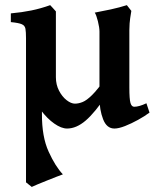

<svg xmlns="http://www.w3.org/2000/svg" viewBox="-20 -489 609 753"><path d="M566.4 -47.4Q547.4 -33.2 521.2 -18.8Q495.1 -4.4 470.2 5.4Q445.3 15.1 428.7 15.1Q398.4 15.1 384.3 -21.5Q370.1 -58.1 370.1 -105.5Q370.1 -109.9 370.1 -135.7Q370.1 -161.6 370.1 -198.2Q370.1 -234.9 370.1 -271.5Q370.1 -308.1 370.1 -334.2Q370.1 -360.4 370.1 -365.2Q370.1 -380.9 364 -405.5Q357.9 -430.2 351.6 -439.5Q378.4 -444.3 414.3 -452.1Q450.2 -460 477.5 -468.8L495.1 -446.3Q493.2 -433.6 490.5 -417.2Q487.8 -400.9 487.3 -370.6Q487.3 -367.2 487.3 -345.2Q487.3 -323.2 487.3 -292.2Q487.3 -261.2 487.3 -229.7Q487.3 -198.2 487.3 -174.8Q487.3 -151.4 487.3 -145.5Q487.3 -100.1 491.7 -85.2Q496.1 -70.3 506.3 -70.3Q525.4 -70.3 554.2 -84ZM399.9 -118.2Q352.1 -46.9 315.7 -15.9Q279.3 15.1 243.2 15.1Q220.7 15.1 193.1 -4.2Q165.5 -23.4 140.1 -57.1Q114.7 -90.8 98.4 -133.5Q82 -176.3 82 -223.1Q82 -227.1 82 -244.1Q82 -261.2 82 -282.5Q82 -303.7 82 -320.1Q82 -336.4 82 -338.9Q82 -363.8 79.8 -376.2Q77.6 -388.7 65.4 -394Q53.2 -399.4 22.5 -402.3V-436.5Q65.9 -440.4 103 -448Q140.1 -455.6 176.8 -468.8Q177.2 -468.8 186 -459Q194.8 -449.2 199.2 -444.3Q199.2 -442.9 199.2 -417Q199.2 -391.1 199.2 -353.8Q199.2 -316.4 199.2 -278.6Q199.2 -240.7 199.2 -214.4Q199.2 -188 199.2 -186Q199.2 -157.2 211.4 -133.5Q223.6 -109.9 241.2 -96.2Q258.8 -82.5 273.9 -82.5Q288.1 -82.5 304 -88.9Q319.8 -95.2 341.1 -116.2Q362.3 -137.2 392.6 -179.7ZM143.6 -224.1Q140.1 -179.7 142.6 -139.4Q145 -99.1 144.5 -42Q144 47.4 170.7 105.7Q197.3 164.1 226.6 194.8Q219.2 197.3 201.9 204.1Q184.6 210.9 164.3 219Q144 227.1 127.2 234.1Q110.4 241.2 104.5 244.1L82 226.1Q82 223.1 82 195.1Q82 167 82 122.3Q82 77.6 82 24.2Q82 -29.3 82 -83Q82 -136.7 82 -183.3Q82 -230 82 -261.5Q82 -293 82 -300.3Q82 -300.3 90.6 -292.2Q99.1 -284.2 111.1 -272Q123 -259.8 132.6 -246.8Q142.1 -233.9 143.6 -224.1Z"/></svg>

Font: Gentium Plus
Style: Bold
Weight: 700
Designer: Victor Gaultney, Annie Olsen, Iska Routamaa, Becca Hirsbrunner
Foundry: SIL International
Version: Version 6.101